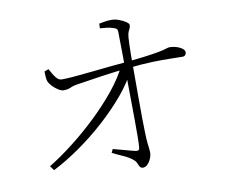

<svg xmlns="http://www.w3.org/2000/svg" viewBox="-82 -863 1164 975"><g transform="rotate(-10 500.0 -375.5)"><path d="M115 -81Q177 -119 243 -170.5Q309 -222 370.5 -281Q432 -340 481.5 -401Q531 -462 559 -520L603 -521L601 -489Q575 -433 524 -372Q473 -311 407.5 -251.5Q342 -192 270.5 -142Q199 -92 132 -58ZM579 8Q569 8 563.5 -0.5Q558 -9 554 -19.5Q550 -30 542 -36Q522 -54 490 -68Q458 -82 435 -94L444 -112Q472 -105 505.5 -95.5Q539 -86 558 -82Q576 -79 577 -94Q579 -111 579.5 -150Q580 -189 579.5 -239Q579 -289 578.5 -341Q578 -393 577.5 -438Q577 -483 577 -510Q577 -545 576.5 -579.5Q576 -614 575.5 -643Q575 -672 575 -691Q575 -705 569 -709.5Q563 -714 549 -718Q536 -722 519.5 -724Q503 -726 486 -727L487 -751Q499 -753 515.5 -756Q532 -759 551 -759Q570 -759 590 -751.5Q610 -744 624 -734.5Q638 -725 638 -718Q638 -707 634.5 -700.5Q631 -694 627 -685Q623 -676 621 -656Q620 -640 619 -615Q618 -590 618 -564.5Q618 -539 618 -519Q618 -483 618 -434Q618 -385 618 -334Q618 -283 618.5 -238Q619 -193 620 -165Q621 -131 623 -112Q625 -93 626.5 -82.5Q628 -72 628 -63Q628 -47 621 -30.5Q614 -14 603 -3Q592 8 579 8ZM250 -449Q239 -449 223 -459Q207 -469 194 -483Q181 -497 177 -507Q173 -517 172 -533.5Q171 -550 171 -560L193 -568Q209 -537 222.5 -520.5Q236 -504 253 -505Q275 -505 317 -508.5Q359 -512 410 -517.5Q461 -523 511 -528Q561 -533 599 -536Q677 -544 719 -550.5Q761 -557 779.5 -561.5Q798 -566 804.5 -568.5Q811 -571 818 -571Q831 -571 844 -568Q857 -565 868.5 -559.5Q880 -554 887 -547Q894 -540 894 -531Q894 -524 889 -518Q884 -512 875 -512Q851 -512 813 -513Q775 -514 721 -512.5Q667 -511 594 -503Q527 -497 455.5 -486.5Q384 -476 334 -468Q303 -464 288 -456.5Q273 -449 250 -449Z"/></g></svg>

Font: Noto Serif SC ExtraLight ExtraLight
Style: Regular
Weight: 250
Version: Version 2.002-H1;hotconv 1.1.0;makeotfexe 2.6.0